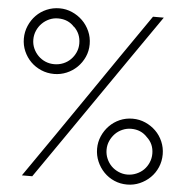

<svg xmlns="http://www.w3.org/2000/svg" viewBox="-54 -835 828 886"><g transform="rotate(5 359.5 -391.5)"><path d="M567 -305Q598 -305 625.5 -293Q653 -281 674 -260.5Q695 -240 707 -212Q719 -184 719 -153Q719 -121 707 -93Q695 -65 674 -44.5Q653 -24 625.5 -12Q598 0 567 0Q535 0 507.5 -12Q480 -24 459.5 -45Q439 -66 427 -94Q415 -122 415 -153Q415 -184 427 -211.5Q439 -239 459.5 -260Q480 -281 507.5 -293Q535 -305 567 -305ZM187 -783Q217 -783 244.5 -771Q272 -759 293 -738.5Q314 -718 326.5 -690Q339 -662 339 -630Q339 -598 326.5 -570.5Q314 -543 293 -522.5Q272 -502 244.5 -490.5Q217 -479 187 -479Q155 -479 127 -491Q99 -503 78.5 -523.5Q58 -544 46 -571.5Q34 -599 34 -630Q34 -661 46 -689Q58 -717 78.5 -738Q99 -759 127 -771Q155 -783 187 -783ZM669 -782Q598 -680 531 -583Q464 -486 398 -390.5Q332 -295 265.5 -198.5Q199 -102 128 0H80Q151 -102 217.5 -198.5Q284 -295 349.5 -390.5Q415 -486 481.5 -583Q548 -680 619 -782ZM671 -152Q671 -197 639 -226Q610 -258 564 -258Q543 -258 523.5 -249.5Q504 -241 490 -226.5Q476 -212 467.5 -193Q459 -174 459 -152Q459 -130 467.5 -110.5Q476 -91 490 -77Q504 -63 523.5 -54.5Q543 -46 564 -46Q586 -46 606 -54.5Q626 -63 640 -77Q654 -91 662.5 -110.5Q671 -130 671 -152ZM260 -703Q231 -736 184 -736Q162 -736 143 -727.5Q124 -719 109.5 -704.5Q95 -690 86.5 -670.5Q78 -651 78 -629Q78 -607 86.5 -588Q95 -569 109.5 -554.5Q124 -540 143 -532Q162 -524 184 -524Q206 -524 225.5 -532Q245 -540 259.5 -554.5Q274 -569 282.5 -588Q291 -607 291 -629Q291 -675 259 -705Z"/></g></svg>

Font: Fundamental  Brigade Scvhlank
Style: Regular
Weight: 100
Designer: Peter Wiegel, original typeface by Arno Drescher 1935
Foundry: Peter Wiegel
Version: Version 0.000 2012 initial release